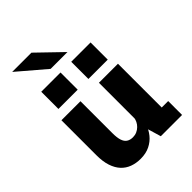

<svg xmlns="http://www.w3.org/2000/svg" viewBox="-263 -1044 1177 1177"><g transform="rotate(-45 325.0 -456.0)"><path d="M246.5 11Q208 11 175.5 -1Q143 -13 119.5 -38.2Q96 -63.5 83 -102.8Q70 -142 70 -197V-500H235V-222.5Q235 -184.5 242.5 -161Q250 -137.5 266 -126.8Q282 -116 306.5 -116Q325 -116 340.8 -123Q356.5 -130 368.5 -141.8Q380.5 -153.5 387.5 -168Q394.5 -182.5 396.5 -198L429 -180Q429 -146.5 418 -113Q407 -79.5 384.2 -51.2Q361.5 -23 327.2 -6Q293 11 246.5 11ZM431.5 0 395 -123.5V-500H560V-88L536 -120.5H616V0ZM106 -711H273V-562H106ZM366 -711H533.5V-562H366ZM246 -769.5 66 -923H233L392 -769.5Z"/></g></svg>

Font: Trispace Thin
Style: Bold
Weight: 700
Version: Version 1.210